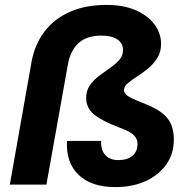

<svg xmlns="http://www.w3.org/2000/svg" viewBox="-20 -752 770 782"><path d="M450 10Q352 10 300 -40Q248 -90 253 -178H392Q390 -142 408.5 -121Q427 -100 462 -100Q498 -100 519 -117Q540 -134 540 -166Q540 -180 533 -191.5Q526 -203 509.5 -213Q493 -223 465 -233Q396 -259 363.5 -285.5Q331 -312 331 -353Q331 -383 346 -404.5Q361 -426 383.5 -443Q406 -460 428.5 -475.5Q451 -491 466 -508Q481 -525 481 -548Q481 -576 458 -591.5Q435 -607 393 -607Q333 -607 300 -576.5Q267 -546 257 -492L169 0H20L109 -503Q122 -571 160.5 -622.5Q199 -674 263 -703Q327 -732 414 -732Q484 -732 533.5 -710Q583 -688 609.5 -652Q636 -616 636 -573Q636 -540 620.5 -515.5Q605 -491 583 -473Q561 -455 538.5 -440.5Q516 -426 500.5 -413Q485 -400 485 -385Q485 -377 491.5 -369Q498 -361 516.5 -352Q535 -343 573 -328Q634 -304 661 -271.5Q688 -239 688 -183Q688 -126 657.5 -82.5Q627 -39 573.5 -14.5Q520 10 450 10Z"/></svg>

Font: DM Sans 24pt Black
Style: Italic
Weight: 900
Italic angle: -10°
Designer: Colophon Foundry, Jonny Pinhorn
Foundry: Colophon Foundry
Version: Version 4.004;gftools[0.9.30]